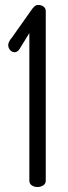

<svg xmlns="http://www.w3.org/2000/svg" viewBox="-20 -752 273 772"><path d="M98 -619 58 -554Q50 -542 39 -542Q28 -542 20.5 -551Q13 -560 13 -571Q13 -578 18 -587Q23 -596 28 -601L110 -717Q115 -723 120 -727.5Q125 -732 135 -732Q146 -732 155 -725.5Q164 -719 164 -707V-26Q164 -13 153.5 -6.5Q143 0 131 0Q118 0 108 -6.5Q98 -13 98 -26Z"/></svg>

Font: AkaAcidDosis
Style: Regular
Weight: 400
Designer: Edgar Tolentino, Pablo Impallari, Igino Marini, Aka-Acid
Foundry: Edgar Tolentino, Pablo Impallari, Igino Marini, Cyberella
Version: Version 1.007